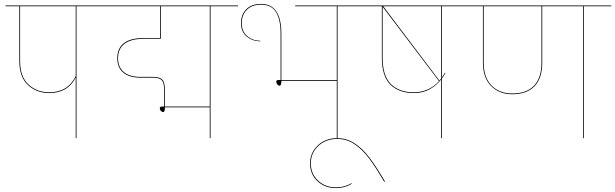

<svg xmlns="http://www.w3.org/2000/svg" viewBox="-20 -708 3153 984"><path d="M514 -676H372V0H368V-311Q328 -231 232 -231Q168 -231 123.5 -272Q79 -313 79 -396V-676H8V-680H514ZM368 -676H83V-396Q83 -314 126.5 -274.5Q170 -235 232 -235Q328 -235 368 -318Z M1200 -676H1059V0H1055V-158H825Q825 -144 823 -139Q821 -134 816 -134Q809 -134 804 -140Q799 -146 799 -153Q799 -162 810 -162H821V-248Q821 -285 808.5 -297.5Q796 -310 763 -310H699Q642 -310 611.5 -336Q581 -362 581 -409Q581 -460 614.5 -486.5Q648 -513 716 -513H800V-676H494V-680H1200ZM1055 -676H804V-509H716Q651 -509 618 -483.5Q585 -458 585 -409Q585 -364 614.5 -339Q644 -314 699 -314H763Q798 -314 811.5 -300.5Q825 -287 825 -248V-162H1055Z M1851 -676H1710V0H1706V-294H1422Q1422 -269 1413 -269Q1406 -269 1401 -275.5Q1396 -282 1396 -289Q1396 -298 1407 -298H1418V-535Q1418 -608 1394.5 -646Q1371 -684 1318 -684Q1271 -684 1245 -657.5Q1219 -631 1219 -590Q1219 -547 1246.5 -523.5Q1274 -500 1314 -499V-496Q1273 -497 1244 -521Q1215 -545 1215 -590Q1215 -633 1242 -660.5Q1269 -688 1318 -688Q1422 -688 1422 -535V-298H1706V-676H1493V-680H1851Z M1949 224Q1905 148 1870 102Q1835 56 1795.5 30Q1756 4 1708 4Q1650 4 1611.5 40Q1573 76 1573 129Q1573 183 1610 217.5Q1647 252 1702 252Q1725 252 1746 246Q1767 240 1781 231L1783 234Q1747 256 1702 256Q1645 256 1607 220.5Q1569 185 1569 129Q1569 75 1608.5 37.5Q1648 0 1708 0Q1756 0 1796.5 26Q1837 52 1872.5 98.5Q1908 145 1953 222Z M2245 -312Q2253 -322 2260 -335L2263 -334Q2254 -317 2245 -306V0H2241V-301Q2218 -271 2183 -251Q2148 -231 2101 -231Q2025 -231 1981 -274Q1937 -317 1937 -412V-676H1849V-680H2387V-676H2245ZM2241 -676H1944L2232 -295Q2237 -300 2241 -306ZM2230 -292 1941 -673V-412Q1941 -319 1983.5 -277Q2026 -235 2101 -235Q2177 -235 2230 -292Z M3113 -676H2972V0H2968V-676H2759V-387Q2759 -307 2719.5 -266Q2680 -225 2606 -225Q2538 -225 2496.5 -267.5Q2455 -310 2455 -387V-676H2367V-680H3113ZM2755 -676H2459V-387Q2459 -311 2499 -270Q2539 -229 2606 -229Q2679 -229 2717 -269Q2755 -309 2755 -387Z"/></svg>

Font: FiraGO Four
Style: Regular
Weight: 100
Designer: bBox Type
Foundry: bBox Type GmbH
Version: Version 1.001